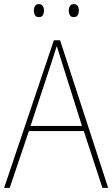

<svg xmlns="http://www.w3.org/2000/svg" viewBox="-20 -961 544 930"><path d="M476 -51 386 -326H120L27 -51H0L241 -766H271L504 -51ZM282 -652Q276 -672 269.5 -692Q263 -712 255 -738Q248 -716 241 -694.5Q234 -673 227 -651L128 -351H377ZM144 -910Q144 -922 149.5 -931.5Q155 -941 168 -941Q182 -941 187.5 -931.5Q193 -922 193 -910Q193 -896 187.5 -887Q182 -878 168 -878Q155 -878 149.5 -887.5Q144 -897 144 -910ZM313 -910Q313 -922 318.5 -931.5Q324 -941 337 -941Q351 -941 356.5 -932Q362 -923 362 -910Q362 -897 356.5 -887.5Q351 -878 337 -878Q324 -878 318.5 -887.5Q313 -897 313 -910Z"/></svg>

Font: Noto Sans Tamil UI SemiCondensed Thin
Style: Regular
Weight: 100
Width: 4
Designer: Jelle Bosma - Monotype Design Team
Foundry: Monotype Imaging Inc.
Version: Version 2.004; ttfautohint (v1.8.4.7-5d5b)